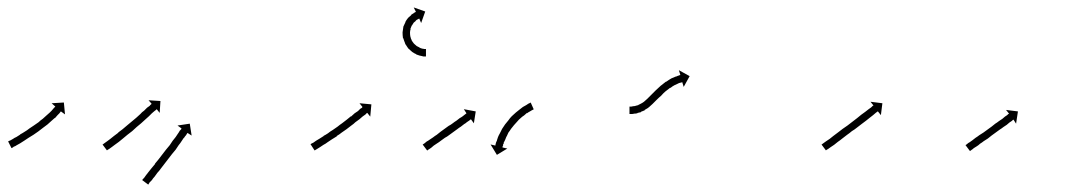

<svg xmlns="http://www.w3.org/2000/svg" viewBox="-20 -503 2887 517"><path d="M3 -123Q5 -124 8 -125Q11 -127 15 -129Q15 -129 15 -129Q15 -129 15 -129Q15 -129 15 -129Q15 -129 15 -129Q19 -132 24 -134Q24 -134 24 -134Q24 -134 24 -134Q24 -134 24 -134Q24 -134 24 -134Q29 -137 35 -141Q35 -141 34.5 -141Q34 -141 34 -141Q34 -141 34 -141Q34 -141 34 -141Q40 -144 46 -148Q46 -148 46 -148Q46 -148 46 -148Q46 -148 46 -148Q46 -148 46 -148Q53 -152 59 -157Q59 -157 59 -157Q59 -157 59 -157Q59 -157 59 -157Q59 -157 59 -157Q65 -161 71 -165Q71 -165 71 -165Q71 -165 71 -165Q71 -165 71 -165Q71 -165 71 -165Q78 -170 84 -174Q84 -174 84 -174Q84 -174 84 -174Q84 -174 84 -174Q84 -174 84 -174Q89 -179 95 -183Q95 -183 95 -183Q95 -183 95 -183Q95 -183 95 -183Q95 -183 95 -183Q100 -188 105 -192Q105 -192 105 -192Q105 -192 105 -192Q105 -192 105 -192Q105 -192 105 -192Q110 -196 114 -200Q114 -200 114 -200Q114 -200 114 -200Q114 -200 114 -200Q114 -200 114 -200Q117 -203 121 -207Q121 -207 120.5 -207Q120 -207 120 -207Q120 -207 120 -206.5Q120 -206 120 -206Q123 -209 125 -212Q125 -212 125 -212Q125 -212 125 -212Q125 -212 125 -212Q125 -212 125 -212Q127 -214 128 -215Q128 -215 128 -215Q128 -215 128 -215Q128 -215 128 -215Q128 -215 128 -215Q129 -216 129 -216L119 -225L152 -227L155 -195L144 -203Q144 -203 143 -202Q143 -202 143 -202Q143 -202 143 -202Q143 -202 143 -202Q143 -202 143 -202Q142 -200 140 -198Q140 -198 140 -198Q140 -198 140 -198Q140 -198 140 -198Q140 -198 140 -198Q138 -196 135 -193Q135 -193 135 -193Q135 -193 135 -193Q135 -193 135 -193Q135 -193 135 -193Q131 -189 128 -185Q128 -185 128 -185Q128 -185 128 -185Q127 -185 127 -185Q127 -185 127 -185Q123 -181 118 -177Q118 -177 118 -177Q118 -177 118 -177Q118 -177 118 -177Q118 -177 118 -177Q113 -173 108 -168Q108 -168 108 -168Q108 -168 108 -168Q108 -168 108 -168Q108 -168 108 -168Q102 -163 96 -159Q96 -159 96 -159Q96 -159 96 -159Q96 -159 96 -159Q96 -159 96 -159Q89 -154 83 -149Q83 -149 83 -149Q83 -149 83 -149Q83 -149 83 -149Q83 -149 83 -149Q77 -145 70 -140Q70 -140 70 -140Q70 -140 70 -140Q70 -140 70 -140Q70 -140 70 -140Q64 -136 57 -132Q57 -132 57 -132Q57 -132 57 -132Q57 -132 57 -132Q57 -132 57 -132Q51 -128 45 -124Q45 -124 45 -124Q45 -124 45 -124Q45 -124 45 -124Q45 -124 45 -124Q39 -120 34 -117Q34 -117 34 -117Q34 -117 34 -117Q34 -117 34 -117Q34 -117 34 -117Q29 -114 25 -112Q25 -112 25 -112Q25 -112 25 -112Q25 -112 25 -112Q25 -112 25 -112Q21 -109 17 -108Q15 -106 13 -105Q12 -105 11 -104L2 -122Q2 -122 3 -123Z M258 -115Q260 -116 262 -118Q265 -120 269 -123Q273 -126 277 -129Q277 -129 277 -129Q277 -129 277 -129Q277 -129 277 -129Q277 -129 277 -129Q282 -133 287 -137Q287 -137 287 -137Q287 -137 287 -137Q287 -137 287 -137Q287 -137 287 -137Q293 -141 299 -146H298Q304 -150 310 -155Q316 -160 323 -166Q329 -171 335 -176Q341 -181 347 -186Q352 -191 358 -196Q362 -201 368 -205Q370 -207 372 -209Q374 -211 376 -213Q380 -216 383 -218Q385 -221 387 -222Q388 -223 388 -224L380 -233L412 -231L410 -199L402 -209Q401 -208 400 -207Q398 -206 396 -204Q393 -201 389 -198Q387 -196 385 -194Q383 -192 381 -190Q376 -186 371 -181Q365 -176 360 -171Q354 -166 348 -161Q342 -156 336 -150Q329 -145 323 -140Q317 -135 311 -130Q305 -125 300 -121Q300 -121 300 -121Q300 -121 300 -121Q300 -121 300 -121Q300 -121 300 -121Q294 -117 289 -113Q289 -113 289 -113Q289 -113 289 -113Q289 -113 289 -113Q289 -113 289 -113Q285 -110 281 -107Q277 -104 274 -102Q271 -100 269 -99Q268 -98 268 -98L256 -114Q257 -114 258 -115ZM364 -20Q366 -22 368 -24Q370 -27 373 -31Q376 -35 380 -40Q384 -45 388 -50Q393 -56 398 -62H397Q402 -68 407 -74Q412 -81 417 -87Q422 -94 427 -100Q432 -106 437 -112Q441 -118 445 -124Q449 -129 453 -134Q453 -134 453 -134Q453 -134 453 -134Q453 -134 453 -134Q453 -134 453 -134Q456 -139 459 -143Q462 -147 464 -151Q466 -153 468 -155V-156Q468 -156 469 -157L458 -165L491 -170L496 -138L485 -145Q485 -145 484 -144Q483 -142 481 -139Q478 -136 475 -131V-132Q472 -127 469 -123Q469 -123 469 -123Q469 -123 469 -123Q469 -123 469 -123Q469 -123 469 -123Q466 -118 461 -112Q457 -106 453 -100Q448 -94 443 -88Q438 -81 433 -75Q428 -68 423 -62Q418 -56 413 -49Q409 -43 404 -38Q400 -32 396 -27Q392 -23 389 -18Q386 -15 383 -12Q381 -9 380 -7Q379 -6 379 -6L363 -18Q364 -19 364 -20Z M818 -116Q820 -117 824 -119Q827 -121 831 -124Q836 -127 841 -130Q846 -133 852 -137Q852 -137 852 -137Q852 -137 851 -137Q851 -137 851 -137Q851 -137 851 -137Q857 -140 863 -144Q863 -144 863 -144Q863 -144 863 -144Q863 -144 863 -144Q863 -144 863 -144Q869 -149 876 -153Q876 -153 876 -153Q876 -153 876 -153Q876 -153 876 -153Q876 -153 876 -153Q882 -157 889 -162Q889 -162 889 -162Q889 -162 889 -162Q889 -162 889 -162Q889 -162 889 -162Q895 -167 901 -171Q908 -176 914 -181Q919 -185 925 -190V-189Q930 -194 935 -198Q940 -201 944 -204Q947 -207 950 -210Q953 -212 955 -213Q955 -214 956 -215L948 -225L980 -222L977 -189L969 -199Q968 -199 967 -198Q966 -196 963 -194Q960 -192 956 -189Q952 -186 948 -182Q943 -178 937 -174Q932 -169 926 -165Q920 -160 913 -155Q907 -151 900 -146Q900 -146 900 -146Q900 -146 900 -146Q900 -146 900 -146Q900 -146 900 -146Q894 -141 887 -137Q887 -137 887 -136.5Q887 -136 887 -136Q887 -136 887 -136Q887 -136 887 -136Q881 -132 874 -128Q874 -128 874 -128Q874 -128 874 -128Q874 -128 874 -128Q874 -128 874 -128Q868 -124 862 -120Q862 -120 862 -120Q862 -120 862 -120Q862 -120 862 -120Q862 -120 862 -120Q857 -116 851 -113Q847 -110 842 -107Q837 -104 834 -102Q831 -100 829 -99Q828 -98 827 -98L816 -115Q817 -115 818 -116ZM1125 -351Q1125 -351 1125 -351Q1125 -351 1125 -351Q1125 -351 1125 -351Q1125 -351 1125 -351Q1123 -351 1120 -351Q1120 -351 1120 -351Q1120 -351 1120 -351Q1120 -351 1120 -351Q1120 -351 1120 -351Q1116 -352 1112 -353Q1112 -353 1112 -353Q1112 -353 1112 -353Q1112 -353 1111.5 -353Q1111 -353 1111 -353Q1107 -354 1102 -356Q1102 -356 1101.5 -356Q1101 -356 1101 -356Q1101 -357 1101 -357Q1101 -357 1101 -357Q1096 -359 1090 -363Q1090 -363 1090 -363Q1090 -363 1090 -363Q1090 -363 1090 -363Q1090 -363 1090 -363Q1085 -367 1080 -372Q1080 -372 1080 -372Q1080 -372 1079 -373Q1079 -373 1079 -373Q1079 -373 1079 -373Q1075 -379 1071 -385Q1071 -385 1071 -385Q1071 -385 1071 -385Q1071 -385 1071 -385.5Q1071 -386 1071 -386Q1068 -393 1066 -400Q1066 -400 1066 -400Q1066 -400 1066 -400Q1065 -400 1065 -400.5Q1065 -401 1065 -401Q1064 -408 1064 -415Q1064 -415 1064 -415.5Q1064 -416 1064 -416Q1064 -416 1064 -416Q1064 -416 1064 -416Q1065 -423 1066 -430Q1066 -430 1066 -430.5Q1066 -431 1066 -431Q1066 -431 1066 -431Q1066 -431 1066 -431Q1069 -438 1072 -444Q1072 -444 1072 -444Q1072 -444 1072 -444Q1072 -444 1072 -444.5Q1072 -445 1072 -445Q1075 -450 1079 -455Q1079 -455 1079 -455Q1079 -455 1079 -455Q1079 -455 1079 -455Q1079 -455 1079 -455Q1083 -459 1087 -462Q1087 -462 1087 -462Q1087 -462 1087 -463Q1087 -463 1087 -463Q1087 -463 1087 -463Q1090 -465 1093 -467Q1093 -467 1093.5 -467Q1094 -467 1094 -467Q1094 -467 1094 -467.5Q1094 -468 1094 -468Q1096 -469 1098 -470Q1098 -470 1098 -470Q1098 -470 1098 -470Q1098 -470 1098 -470Q1098 -470 1098 -470Q1099 -471 1100 -471L1094 -483L1125 -472L1114 -441L1109 -453Q1108 -453 1107 -452Q1107 -452 1107 -452Q1107 -452 1107 -452Q1107 -452 1107 -452Q1107 -452 1107 -452Q1106 -452 1104 -450Q1104 -450 1104 -450Q1104 -450 1104 -450Q1104 -451 1104 -451Q1104 -451 1104 -451Q1102 -449 1099 -447Q1099 -447 1099 -447Q1099 -447 1100 -447Q1100 -447 1100 -447Q1100 -447 1100 -447Q1097 -445 1094 -442Q1094 -442 1094 -442Q1094 -442 1094 -442Q1094 -442 1094 -442Q1094 -442 1094 -442Q1092 -439 1089 -434Q1089 -434 1089 -434.5Q1089 -435 1089 -435Q1089 -435 1089 -435Q1089 -435 1089 -435Q1087 -430 1085 -425Q1085 -425 1085.5 -425Q1086 -425 1086 -426Q1086 -426 1086 -426Q1086 -426 1086 -426Q1084 -420 1084 -415Q1084 -415 1084 -415Q1084 -415 1084 -415Q1084 -415 1084 -415.5Q1084 -416 1084 -416Q1084 -410 1085 -404Q1085 -404 1085 -404Q1085 -404 1085 -405Q1085 -405 1085 -405Q1085 -405 1085 -405Q1086 -399 1089 -394Q1089 -394 1089 -394Q1089 -394 1089 -394Q1089 -395 1088.5 -395Q1088 -395 1088 -395Q1091 -390 1095 -385Q1095 -385 1095 -385.5Q1095 -386 1095 -386Q1094 -386 1094 -386Q1094 -386 1094 -386Q1098 -382 1102 -379Q1102 -379 1102 -379Q1102 -379 1102 -379Q1102 -379 1102 -379Q1102 -379 1102 -379Q1106 -377 1110 -375Q1110 -375 1110 -375Q1110 -375 1109 -375Q1109 -375 1109 -375Q1109 -375 1109 -375Q1113 -373 1117 -372Q1117 -372 1117 -372Q1117 -372 1116 -372Q1116 -372 1116 -372Q1116 -372 1116 -372Q1120 -372 1122 -371Q1122 -371 1122 -371Q1122 -371 1122 -371Q1122 -371 1122 -371Q1122 -371 1122 -371Q1124 -371 1126 -371Q1126 -371 1126 -371Q1126 -371 1126 -371Q1126 -371 1126 -371Q1126 -371 1126 -371Q1126 -371 1127 -371V-351Q1126 -351 1125 -351Z M1120 -115Q1121 -116 1123 -117Q1126 -119 1129 -122Q1133 -124 1137 -127Q1141 -130 1146 -133Q1151 -137 1156 -140Q1161 -144 1166 -148Q1172 -152 1177 -156Q1183 -160 1188 -164Q1194 -167 1199 -171Q1204 -175 1209 -178Q1214 -182 1218 -185Q1222 -187 1226 -190Q1228 -192 1231 -194Q1232 -195 1233 -195.5Q1234 -196 1235 -197Q1235 -197 1235.5 -197.5Q1236 -198 1236 -198L1229 -209L1261 -203L1256 -171L1248 -182Q1248 -182 1247 -181Q1246 -180 1245 -179.5Q1244 -179 1243 -178Q1240 -176 1237 -174Q1234 -171 1230 -169Q1225 -165 1221 -162Q1216 -159 1211 -155Q1205 -151 1200 -147Q1195 -143 1189 -139Q1184 -135 1178 -132Q1173 -128 1167 -124Q1162 -120 1157 -117Q1153 -114 1148 -111Q1144 -108 1141 -105Q1138 -103 1135 -101Q1133 -100 1131 -98Q1130 -98 1130 -98L1118 -114Q1119 -114 1120 -115ZM1416 -208Q1416 -208 1416 -208Q1416 -208 1416 -208Q1416 -208 1416 -208Q1416 -208 1416 -208Q1414 -207 1412 -206Q1412 -206 1412 -206Q1412 -206 1412 -206Q1412 -206 1412 -206Q1412 -206 1412 -206Q1410 -205 1407 -203Q1407 -203 1407 -203Q1407 -203 1407 -203Q1407 -203 1407 -203Q1407 -203 1407 -203Q1403 -201 1399 -198Q1399 -198 1399 -198Q1399 -198 1399 -198Q1399 -198 1399 -198.5Q1399 -199 1399 -199Q1395 -196 1391 -192Q1391 -192 1391 -192Q1391 -192 1391 -192Q1391 -192 1391 -192Q1391 -192 1391 -192Q1386 -189 1382 -185Q1382 -185 1382 -185Q1382 -185 1382 -185Q1382 -185 1382 -185Q1382 -185 1382 -185Q1377 -181 1373 -176Q1373 -176 1373 -176Q1373 -176 1373 -176Q1373 -176 1373 -176Q1373 -176 1373 -176Q1368 -171 1364 -166Q1364 -166 1364 -166Q1364 -166 1364 -166Q1364 -166 1364 -166Q1364 -166 1364 -166Q1360 -161 1356 -156Q1356 -156 1356 -156Q1356 -156 1356 -156Q1356 -156 1356 -156Q1356 -156 1356 -156Q1353 -151 1349 -146Q1349 -146 1349 -146Q1349 -146 1349 -146Q1349 -146 1349 -146Q1349 -146 1349 -146Q1346 -140 1344 -135Q1344 -135 1344 -135Q1344 -135 1344 -135Q1344 -135 1344 -135.5Q1344 -136 1344 -136Q1342 -131 1340 -126Q1340 -126 1340 -126Q1340 -126 1340 -126Q1340 -126 1340 -126Q1340 -126 1340 -126Q1338 -122 1336 -118Q1336 -118 1336.5 -118Q1337 -118 1337 -118Q1337 -118 1337 -118Q1337 -118 1337 -118Q1335 -115 1334 -112Q1334 -112 1334 -112Q1334 -112 1335 -112Q1335 -112 1335 -112Q1335 -112 1335 -112Q1334 -109 1333 -108Q1333 -108 1333 -108Q1333 -108 1333 -108Q1333 -108 1333 -108Q1333 -108 1333 -108Q1333 -107 1333 -106L1346 -103L1318 -86L1301 -114L1314 -111Q1314 -112 1314 -113Q1314 -113 1314 -113Q1314 -113 1314 -113Q1314 -113 1314 -113Q1314 -113 1314 -113Q1315 -115 1315 -117Q1315 -117 1315 -117Q1315 -117 1315 -117Q1315 -117 1315 -117Q1315 -117 1315 -117Q1316 -121 1318 -124Q1318 -124 1318 -124Q1318 -124 1318 -125Q1318 -125 1318 -125Q1318 -125 1318 -125Q1319 -129 1321 -134Q1321 -134 1321 -134Q1321 -134 1321 -134Q1321 -134 1321 -134Q1321 -134 1321 -134Q1323 -139 1326 -144Q1326 -144 1326 -144Q1326 -144 1326 -144Q1326 -144 1326 -144Q1326 -144 1326 -144Q1329 -150 1332 -156Q1332 -156 1332 -156Q1332 -156 1332 -156Q1332 -156 1332 -156Q1332 -156 1332 -156Q1336 -162 1340 -168Q1340 -168 1340 -168Q1340 -168 1340 -168Q1340 -168 1340 -168Q1340 -168 1340 -168Q1344 -173 1349 -179Q1349 -179 1349 -179Q1349 -179 1349 -179Q1349 -179 1349 -179Q1349 -179 1349 -179Q1353 -185 1358 -190Q1358 -190 1358 -190Q1358 -190 1358 -190Q1358 -190 1358 -190Q1358 -190 1358 -190Q1363 -195 1369 -200Q1369 -200 1369 -200Q1369 -200 1369 -200Q1369 -200 1369 -200Q1369 -200 1369 -200Q1374 -204 1379 -208Q1379 -208 1379 -208Q1379 -208 1379 -208Q1379 -208 1379 -208Q1379 -208 1379 -208Q1384 -212 1388 -215Q1388 -215 1388 -215Q1388 -215 1388 -215Q1388 -215 1388 -215Q1388 -215 1388 -215Q1393 -218 1397 -220Q1397 -220 1397 -220Q1397 -220 1397 -220Q1397 -220 1397 -220Q1397 -220 1397 -220Q1400 -222 1403 -224Q1403 -224 1403 -224Q1403 -224 1403 -224Q1403 -224 1403 -224Q1403 -224 1403 -224Q1406 -225 1407 -226Q1407 -226 1407 -226Q1407 -226 1407 -226Q1407 -226 1407 -226Q1407 -226 1407 -226Q1408 -226 1409 -227L1417 -209Q1417 -208 1416 -208Z M1676 -216Q1676 -216 1676 -216Q1676 -216 1676 -216Q1676 -216 1676 -216Q1676 -216 1676 -216Q1678 -216 1680 -216Q1680 -216 1680 -216Q1680 -216 1680 -216Q1680 -216 1680 -216Q1680 -216 1680 -216Q1682 -216 1685 -217Q1685 -217 1685 -217Q1685 -217 1685 -217Q1685 -217 1685 -217Q1685 -217 1685 -217Q1688 -217 1692 -218Q1692 -218 1692 -218Q1692 -218 1692 -218Q1692 -218 1691.5 -218Q1691 -218 1691 -218Q1695 -219 1699 -220Q1699 -220 1699 -220Q1699 -220 1698 -220Q1698 -220 1698 -220Q1698 -220 1698 -220Q1702 -222 1706 -224Q1706 -224 1706 -224Q1706 -224 1706 -224Q1706 -224 1706 -224Q1706 -224 1706 -224Q1710 -226 1714 -229Q1714 -229 1714 -229Q1714 -229 1714 -229Q1714 -229 1714 -229Q1714 -229 1714 -229Q1719 -233 1723 -237Q1723 -237 1723 -237Q1723 -237 1723 -237Q1723 -237 1723 -237Q1723 -237 1723 -237Q1728 -242 1734 -248Q1741 -255 1746 -260Q1746 -260 1746 -260Q1746 -260 1746 -260Q1746 -260 1746 -260Q1746 -260 1746 -260Q1752 -266 1759 -272Q1759 -272 1759 -272Q1759 -272 1759 -272Q1759 -272 1759 -272Q1759 -272 1759 -272Q1766 -278 1773 -283Q1773 -283 1773 -283Q1773 -283 1774 -283Q1774 -283 1774 -283Q1774 -283 1774 -283Q1781 -288 1788 -292Q1788 -292 1788 -292Q1788 -292 1788 -292Q1788 -292 1788 -292Q1788 -292 1788 -292Q1795 -295 1800 -297Q1800 -297 1800 -297Q1800 -297 1800 -297Q1800 -297 1800.5 -297Q1801 -297 1801 -297Q1805 -299 1809 -300Q1809 -300 1809 -300Q1809 -300 1809 -300Q1809 -300 1809 -300Q1809 -300 1809 -300Q1810 -301 1812 -301L1808 -314L1837 -298L1821 -269L1817 -282Q1816 -281 1815 -281Q1815 -281 1815 -281Q1815 -281 1815 -281Q1815 -281 1815 -281Q1815 -281 1815 -281Q1812 -280 1807 -279Q1807 -279 1807.5 -279Q1808 -279 1808 -279Q1808 -279 1808 -279Q1808 -279 1808 -279Q1803 -277 1797 -274Q1797 -274 1797 -274Q1797 -274 1797 -274Q1797 -274 1797 -274Q1797 -274 1797 -274Q1791 -271 1785 -266Q1785 -266 1785 -266.5Q1785 -267 1785 -267Q1785 -267 1785 -267Q1785 -267 1785 -267Q1778 -262 1772 -257Q1772 -257 1772 -257Q1772 -257 1772 -257Q1772 -257 1772 -257Q1772 -257 1772 -257Q1766 -252 1760 -245Q1760 -245 1760 -245Q1760 -245 1760 -245Q1760 -245 1760 -245Q1760 -245 1760 -245Q1755 -241 1748 -234Q1742 -228 1737 -223Q1737 -223 1737 -223Q1737 -223 1737 -223Q1737 -223 1737 -223Q1737 -223 1737 -223Q1732 -218 1727 -214Q1727 -214 1726.5 -214Q1726 -214 1726 -214Q1726 -214 1726 -213.5Q1726 -213 1726 -213Q1721 -210 1716 -207Q1716 -207 1716 -206.5Q1716 -206 1716 -206Q1716 -206 1716 -206Q1716 -206 1716 -206Q1711 -204 1706 -202Q1706 -202 1706 -202Q1706 -202 1706 -202Q1706 -201 1706 -201Q1706 -201 1706 -201Q1701 -200 1697 -199Q1697 -199 1696.5 -198.5Q1696 -198 1696 -198Q1696 -198 1696 -198Q1696 -198 1696 -198Q1692 -197 1688 -197Q1688 -197 1688 -197Q1688 -197 1688 -197Q1688 -197 1688 -197Q1688 -197 1688 -197Q1684 -196 1681 -196Q1681 -196 1681 -196Q1681 -196 1681 -196Q1681 -196 1681 -196Q1681 -196 1681 -196Q1679 -196 1677 -196Q1677 -196 1677 -196Q1677 -196 1677 -196Q1677 -196 1677 -196Q1677 -196 1677 -196Q1676 -196 1675 -196V-216Q1676 -216 1676 -216Z M2194 -115Q2196 -116 2198 -118Q2201 -120 2205 -123Q2209 -126 2214 -129Q2219 -133 2224 -137Q2230 -141 2236 -146Q2242 -151 2249 -156Q2255 -160 2262 -165Q2268 -170 2275 -175Q2281 -180 2288 -185Q2294 -190 2299 -194Q2305 -198 2310 -202Q2315 -206 2319 -209Q2323 -212 2326 -214Q2328 -216 2330 -218Q2331 -218 2332 -219L2324 -229L2356 -225L2352 -193L2344 -203Q2343 -203 2342 -202Q2341 -201 2338 -199Q2335 -196 2331 -193Q2327 -190 2322 -186Q2317 -182 2312 -178Q2306 -174 2300 -169Q2294 -164 2287 -159Q2281 -154 2274 -150Q2267 -144 2261 -140Q2254 -135 2248 -130Q2242 -125 2236 -121Q2231 -117 2226 -113Q2221 -110 2217 -107Q2213 -104 2210 -102Q2207 -100 2205 -99Q2204 -98 2204 -98L2192 -114Q2193 -114 2194 -115Z M2581 -113Q2583 -114 2585 -116Q2587 -118 2591 -120Q2595 -123 2598 -125Q2603 -129 2607 -132Q2612 -135 2617 -139Q2623 -143 2628 -146Q2633 -150 2639 -154Q2644 -158 2650 -162Q2655 -166 2660 -170Q2665 -173 2670 -177Q2674 -180 2679 -183Q2683 -186 2686 -189Q2689 -191 2692 -193Q2694 -195 2695 -196Q2696 -196 2697 -197L2689 -207L2721 -203L2716 -170L2709 -181Q2708 -180 2707 -180Q2706 -178 2704 -177Q2701 -175 2698 -173Q2694 -170 2691 -167Q2686 -164 2682 -161Q2677 -157 2672 -154Q2667 -150 2661 -146Q2656 -142 2650 -138Q2645 -134 2640 -130Q2634 -126 2629 -123Q2624 -119 2619 -116Q2615 -112 2610 -109Q2607 -107 2602 -104Q2599 -101 2597 -100Q2594 -98 2593 -97Q2592 -97 2592 -96L2580 -112Q2580 -113 2581 -113Z"/></svg>

Font: FRB American Cursive Just Arrows Black
Style: Bold Italic
Weight: 900
Italic angle: -25°
Version: Version 2.0;Modular Font Editor K font №1